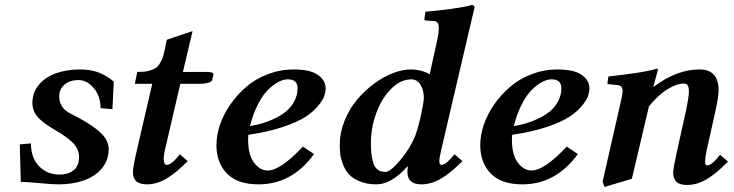

<svg xmlns="http://www.w3.org/2000/svg" viewBox="-20 -718 2899 758"><path d="M211.9 9.8Q185.5 9.8 135.3 4.9Q85 0 62 0L58.1 -147.9L102.1 -151.9Q102.1 -95.7 133.8 -62.3Q165.5 -28.8 215.8 -28.8Q248.5 -28.8 270.3 -45.4Q292 -62 292 -99.1Q292 -130.4 266.6 -155.3Q241.7 -179.2 200.2 -203.1Q149.4 -232.4 128.7 -256.3Q107.9 -280.3 107.9 -312Q107.9 -353.5 134 -384Q160.2 -414.6 202.1 -429.2Q244.1 -443.8 295.9 -443.8Q335 -443.8 366 -433.1Q397 -422.4 429.2 -396L423.8 -287.1L377 -291Q377 -338.9 350.1 -370.4Q323.2 -401.9 290 -401.9Q254.9 -401.9 234.4 -383.8Q213.9 -365.7 213.9 -337.9Q213.9 -292.5 255.9 -271Q295.9 -250.5 315.4 -238.8Q340.3 -224.1 363 -206.3Q385.7 -188.5 397.5 -169.2Q409.2 -149.9 409.2 -129.9Q409.2 -85.4 382.1 -53.2Q355 -21 311 -5.6Q267.1 9.8 211.9 9.8Z M519 -119.1 581.1 -387.2H512.2L522 -434.1Q539.1 -434.1 552.5 -435.5Q565.9 -437 576.4 -441.2Q586.9 -445.3 594.5 -449.5Q602.1 -453.6 608.2 -463.1Q614.3 -472.7 617.9 -479.7Q621.6 -486.8 625.7 -502.2Q629.9 -517.6 632.1 -528.6Q634.3 -539.6 638.2 -561L740.2 -595.2L702.1 -434.1H794.9Q822.8 -434.1 822.8 -424.8L817.9 -402.8Q816.4 -395 801.8 -391.1Q787.1 -387.2 771 -387.2H691.9L630.9 -125Q624.5 -97.2 627 -82Q629.4 -66.9 638.2 -66.9Q657.2 -66.9 689.9 -108.9L721.2 -82Q673.8 -34.2 636 -12.2Q598.1 9.8 560.1 9.8Q545.4 9.8 534.7 6.3Q523.9 2.9 518.3 -2Q512.7 -6.8 509.5 -14.2Q506.3 -21.5 505.6 -26.9Q504.9 -32.2 504.9 -39.1Q504.9 -58.1 519 -119.1Z M1154.8 -370.1Q1154.8 -404.8 1115.7 -404.8Q1099.6 -404.8 1080.6 -395.3Q1061.5 -385.7 1040.3 -365.7Q1019 -345.7 999.3 -307.9Q979.5 -270 966.8 -220.2Q991.2 -224.1 1014.9 -231Q1038.6 -237.8 1064.7 -250.2Q1090.8 -262.7 1110.1 -278.8Q1129.4 -294.9 1142.1 -318.6Q1154.8 -342.3 1154.8 -370.1ZM1265.6 -369.1Q1265.6 -355.5 1260.3 -339.4Q1254.9 -323.2 1235.6 -299.8Q1216.3 -276.4 1185.1 -256.1Q1153.8 -235.8 1095.5 -216.3Q1037.1 -196.8 960.4 -186Q959.5 -178.2 959.5 -167Q959.5 -106.9 982.9 -75.9Q1006.3 -44.9 1036.6 -44.9Q1087.4 -44.9 1175.8 -139.2L1219.7 -109.9Q1133.3 9.8 1000.5 9.8Q917.5 9.8 876 -33Q834.5 -75.7 834.5 -145Q834.5 -183.1 848.1 -224.4Q861.8 -265.6 888.9 -304.7Q916 -343.8 952.1 -375Q988.3 -406.2 1037.1 -425Q1085.9 -443.8 1138.7 -443.8Q1205.1 -443.8 1235.4 -422.1Q1265.6 -400.4 1265.6 -369.1Z M1653.3 -332Q1653.3 -362.8 1639.6 -383.8Q1626 -404.8 1604.5 -404.8Q1561 -404.8 1523.4 -366.5Q1485.8 -328.1 1465.1 -270.5Q1444.3 -212.9 1444.3 -153.8Q1444.3 -129.4 1446 -112.8Q1447.8 -96.2 1452.9 -77.4Q1458 -58.6 1470.2 -48.8Q1482.4 -39.1 1501.5 -39.1Q1520 -39.1 1558.3 -83.5Q1596.7 -127.9 1618.7 -180.2Q1631.8 -215.8 1642.6 -266.6Q1653.3 -317.4 1653.3 -332ZM1828.6 -583 1721.7 -125Q1714.4 -93.3 1714.4 -83Q1714.4 -66.9 1723.6 -66.9Q1740.2 -66.9 1774.4 -108.9L1805.7 -82Q1758.3 -34.2 1720.2 -12.2Q1682.1 9.8 1643.6 9.8Q1588.4 9.8 1588.4 -39.1Q1588.4 -50.3 1590.3 -60.1L1588.4 -61Q1525.4 9.8 1466.3 9.8Q1428.2 9.8 1399.9 -2.2Q1371.6 -14.2 1356.9 -30.5Q1342.3 -46.9 1333.7 -70.1Q1325.2 -93.3 1323.2 -109.6Q1321.3 -126 1321.3 -144Q1321.3 -193.4 1340.1 -240.7Q1358.9 -288.1 1389.2 -324Q1419.4 -359.9 1456.5 -387.5Q1493.7 -415 1531.5 -429.4Q1569.3 -443.8 1601.6 -443.8Q1643.6 -443.8 1676.3 -424.8L1705.6 -557.1Q1712.4 -587.9 1712.4 -606.9Q1712.4 -622.6 1707.3 -628.7Q1702.1 -634.8 1691.4 -634.8L1660.6 -637.2Q1655.3 -637.2 1655.3 -642.1L1659.7 -671.9Q1697.3 -674.3 1760.3 -682.9Q1823.2 -691.4 1841.3 -698.2Q1853.5 -698.2 1853.5 -688Z M2196.3 -370.1Q2196.3 -404.8 2157.2 -404.8Q2141.1 -404.8 2122.1 -395.3Q2103 -385.7 2081.8 -365.7Q2060.5 -345.7 2040.8 -307.9Q2021 -270 2008.3 -220.2Q2032.7 -224.1 2056.4 -231Q2080.1 -237.8 2106.2 -250.2Q2132.3 -262.7 2151.6 -278.8Q2170.9 -294.9 2183.6 -318.6Q2196.3 -342.3 2196.3 -370.1ZM2307.1 -369.1Q2307.1 -355.5 2301.8 -339.4Q2296.4 -323.2 2277.1 -299.8Q2257.8 -276.4 2226.6 -256.1Q2195.3 -235.8 2137 -216.3Q2078.6 -196.8 2002 -186Q2001 -178.2 2001 -167Q2001 -106.9 2024.4 -75.9Q2047.9 -44.9 2078.1 -44.9Q2128.9 -44.9 2217.3 -139.2L2261.2 -109.9Q2174.8 9.8 2042 9.8Q1959 9.8 1917.5 -33Q1876 -75.7 1876 -145Q1876 -183.1 1889.6 -224.4Q1903.3 -265.6 1930.4 -304.7Q1957.5 -343.8 1993.7 -375Q2029.8 -406.2 2078.6 -425Q2127.4 -443.8 2180.2 -443.8Q2246.6 -443.8 2276.9 -422.1Q2307.1 -400.4 2307.1 -369.1Z M2560.5 -375Q2650.9 -443.8 2741.7 -443.8Q2816.9 -443.8 2816.9 -361.8Q2816.9 -336.9 2805.7 -285.2L2769.5 -123Q2763.7 -94.7 2763.7 -81.1Q2763.7 -64.9 2772 -64.9Q2790 -64.9 2822.8 -106.9L2854 -80.1Q2806.6 -31.7 2768.8 -9.8Q2731 12.2 2692.9 12.2Q2674.8 12.2 2662.6 7.3Q2650.4 2.4 2645.5 -6.1Q2640.6 -14.6 2639.2 -21.5Q2637.7 -28.3 2637.7 -37.1Q2637.7 -52.2 2651.9 -117.2L2688 -279.8Q2699.7 -335 2699.7 -356Q2699.7 -373 2695.3 -380.6Q2690.9 -388.2 2678.7 -388.2Q2652.3 -388.2 2616 -366.2Q2579.6 -344.2 2542 -298.3L2474.6 -12.2L2366.7 20L2358.9 0L2431.6 -319.8Q2438 -348.6 2438 -359.4Q2438 -378.9 2419.9 -381.8L2377.9 -386.2L2381.8 -416Q2532.2 -432.6 2571.8 -446.8Q2577.6 -446.8 2577.6 -443.8L2559.6 -376Z"/></svg>

Font: Linux Libertine G
Style: Bold Italic
Weight: 700
Italic angle: -11.5°
Designer: Philipp H. Poll
Foundry: Philipp H. Poll
Version: Version 4.1.0